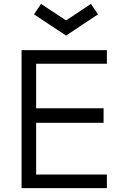

<svg xmlns="http://www.w3.org/2000/svg" viewBox="-20 -968 640 988"><path d="M91 0V-710H530V-640H166V-411H513V-336H166V-70H530V0ZM320 -785 155 -894 191 -948 320 -863 448 -948 484 -894Z"/></svg>

Font: Orbit
Style: Regular
Weight: 400
Designer: Sooun Cho
Foundry: JAMO
Version: Version 1.000; ttfautohint (v1.8.4.7-5d5b);gftools[0.9.29]